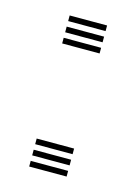

<svg xmlns="http://www.w3.org/2000/svg" viewBox="-69 -410 320 452"><g transform="rotate(15 91.0 -184.0)"><path d="M45.8 -300V-313.8H137V-300ZM45.8 -354.5V-368.2H137V-354.5ZM45.8 -327.2V-341H137V-327.2ZM45.8 0V-13.8H137V0ZM45.8 -54.5V-68.2H137V-54.5ZM45.8 -27.2V-41H137V-27.2Z"/></g></svg>

Font: Big Shoulders Inline Display Thin Medium
Style: Regular
Weight: 500
Version: Version 2.002